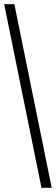

<svg xmlns="http://www.w3.org/2000/svg" viewBox="-20 -780 268 921"><path d="M179 121H228L49 -760H0Z"/></svg>

Font: Noto Serif Ethiopic XCn
Style: Regular
Weight: 400
Width: 2
Designer: Monotype Design Team
Foundry: Monotype Imaging Inc.
Version: Version 2.102